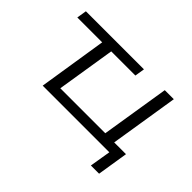

<svg xmlns="http://www.w3.org/2000/svg" viewBox="-117 -751 1141 1141"><g transform="rotate(45 453.5 -180.5)"><path d="M724 133 746 0H186L254 -432H45L55 -494H543L533 -432H330L271 -63H649L718 -494H794L725 -62H824L793 133Z"/></g></svg>

Font: Nunito Sans 7pt Expanded Light
Style: Italic
Weight: 300
Width: 7
Italic angle: -9°
Designer: Vernon Adams
Foundry: Vernon Adams
Version: Version 3.101;gftools[0.9.27]